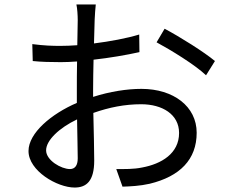

<svg xmlns="http://www.w3.org/2000/svg" viewBox="-20 -816 1040 862"><path d="M294 -57C255 -57 187 -96 187 -141C187 -186 246 -242 326 -280C327 -208 329 -141 329 -105C329 -74 317 -57 294 -57ZM398 -414C398 -454 399 -501 400 -548C472 -556 548 -569 606 -582L605 -661C549 -644 474 -630 402 -621C403 -665 404 -704 405 -728C406 -751 408 -778 410 -796H323C327 -779 329 -746 329 -726C329 -708 328 -665 327 -613C300 -611 274 -610 251 -610C215 -610 179 -611 125 -618L127 -542C165 -538 208 -537 253 -537C274 -537 299 -538 326 -540C325 -496 325 -450 325 -410V-354C211 -305 108 -219 108 -138C108 -49 237 26 315 26C368 26 403 -3 403 -95C403 -138 401 -225 399 -309C470 -334 540 -348 614 -348C708 -348 784 -303 784 -219C784 -127 705 -80 618 -64C580 -56 539 -57 502 -57L530 22C564 21 608 19 652 9C788 -24 863 -100 863 -220C863 -338 759 -417 615 -417C550 -417 473 -405 398 -381ZM683 -626C746 -592 856 -525 905 -478L945 -542C897 -582 789 -650 719 -687Z"/></svg>

Font: Noto Sans CJK TC Regular
Style: Regular
Weight: 400
Designer: Ryoko NISHIZUKA (kana & ideographs); Paul D. Hunt (Latin, Greek & Cyrillic); Wenlong ZHANG (bopomofo); Sandoll Communica
Foundry: Adobe Systems Incorporated
Version: Version 1.001;PS 1.001;hotconv 1.0.78;makeotf.lib2.5.61930